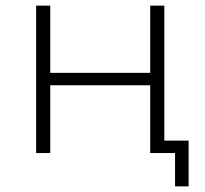

<svg xmlns="http://www.w3.org/2000/svg" viewBox="-20 -542 727 680"><path d="M562 -44H648V118H600V0H512V-240H158V0H108V-522H158V-284H512V-522H562Z"/></svg>

Font: mBank Light
Style: Regular
Weight: 300
Designer: Julieta Ulanovsky
Foundry: Julieta Ulanovsky
Version: Version 7.200;PS 007.200;hotconv 1.0.88;makeotf.lib2.5.64775